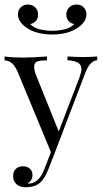

<svg xmlns="http://www.w3.org/2000/svg" viewBox="-23 -660 450 832"><path d="M398.4 -415.3V-399.2Q382.3 -397.6 369.8 -384.7Q357.3 -371.8 346 -342.7L213.7 4L186.3 74.2Q171 113.7 151.6 130.6Q139.5 141.9 122.6 146.8Q105.6 151.6 88.7 151.6Q64.5 151.6 49.2 138.7Q33.9 125.8 33.9 103.2Q33.9 83.9 45.2 72.2Q56.5 60.5 76.6 60.5Q94.4 60.5 106 70.6Q117.7 80.6 117.7 98.4Q117.7 122.6 96 134.7Q97.6 135.5 100.8 135.5Q145.2 135.5 169.4 72.6L197.6 -0.8L51.6 -353.2Q37.9 -380.6 24.2 -389.5Q10.5 -398.4 -3.2 -398.4V-415.3Q31.5 -410.5 75.8 -410.5Q116.1 -410.5 180.6 -415.3V-398.4Q151.6 -398.4 138.3 -393.5Q125 -388.7 125 -370.2Q125 -353.2 134.7 -330.6L231.5 -90.3L321 -323.4Q329.8 -347.6 329.8 -360.5Q329.8 -379 315.3 -387.9Q300.8 -396.8 269.4 -399.2V-415.3Q312.1 -412.9 337.1 -412.9Q372.6 -412.9 398.4 -415.3ZM351.6 -597.6Q351.6 -565.3 313.7 -539.5Q271 -510.5 203.2 -510.5Q135.5 -510.5 92.7 -539.5Q54.8 -565.3 54.8 -597.6Q54.8 -616.1 66.9 -628.2Q79 -640.3 97.6 -640.3Q116.1 -640.3 129 -628.6Q141.9 -616.9 141.9 -596.8Q141.9 -579.8 132.7 -569.4Q123.4 -558.9 108.1 -555.6Q122.6 -539.5 149.2 -533.1Q175.8 -526.6 203.2 -526.6Q230.6 -526.6 257.3 -533.1Q283.9 -539.5 298.4 -555.6Q283.1 -558.9 273.8 -569.4Q264.5 -579.8 264.5 -596.8Q264.5 -616.9 277.4 -628.6Q290.3 -640.3 308.9 -640.3Q327.4 -640.3 339.5 -628.2Q351.6 -616.1 351.6 -597.6Z"/></svg>

Font: Playfair Display
Style: Regular
Weight: 400
Designer: Claus Eggers Sørensen
Foundry: Claus Eggers Sørensen
Version: Version 1.005; ttfautohint (v1.2) -l 10 -r 42 -G 200 -x 21 -